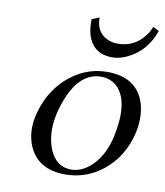

<svg xmlns="http://www.w3.org/2000/svg" viewBox="-75 -688 653 760"><g transform="rotate(10 252.0 -308.0)"><path d="M264.2 -626Q263.7 -565.9 312.5 -543.9Q331.1 -536.1 353 -536.1Q419.4 -536.1 460.4 -590.3Q472.7 -606.9 480 -626L504.4 -613.8Q475.6 -531.2 403.3 -495.1Q371.1 -479 340.8 -479Q262.7 -479 240.7 -552.2Q232.9 -580.1 234.4 -613.8ZM81.5 -194.8Q102.5 -290 168 -352.1Q240.2 -418.5 331.1 -418.9Q453.1 -418.9 483.4 -318.8Q498.5 -267.1 485.4 -204.1Q463.4 -104.5 389.2 -43.9Q321.3 9.8 237.8 9.8Q127.4 9.8 90.3 -77.1Q68.4 -130.4 81.5 -194.8ZM312 -396Q226.6 -396 181.2 -280.3Q169.4 -250 162.1 -216.8Q145.5 -138.2 170.9 -75.7Q197.3 -14.2 256.8 -13.2Q309.1 -13.2 353 -64.9Q388.7 -108.4 402.8 -173.8Q432.6 -314.9 376.5 -371.1Q350.6 -395.5 312 -396Z"/></g></svg>

Font: Linux Libertine Display Slanted O
Style: Slanted
Weight: 400
Designer: Philipp H. Poll
Foundry: Philipp H. Poll
Version: Version 5.0.9